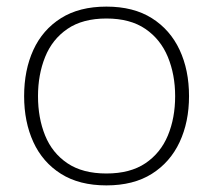

<svg xmlns="http://www.w3.org/2000/svg" viewBox="-20 -554 645 581"><path d="M302 7Q220 7 164.5 -28Q109 -63 81 -124Q53 -185 53 -263Q53 -342 81 -403Q109 -464 164.5 -499Q220 -534 302 -534Q384 -534 439.5 -499Q495 -464 523.5 -403Q552 -342 552 -263Q552 -185 523.5 -124Q495 -63 439.5 -28Q384 7 302 7ZM302 -29Q374 -29 420 -60Q466 -91 488 -144Q510 -197 510 -263Q510 -328 488 -381.5Q466 -435 420 -466.5Q374 -498 302 -498Q230 -498 184 -466.5Q138 -435 116.5 -381.5Q95 -328 95 -263Q95 -197 116.5 -144Q138 -91 184 -60Q230 -29 302 -29Z"/></svg>

Font: Onest Thin
Style: Regular
Weight: 250
Designer: Dmitri Voloshin, Andrey Kudryavtsev
Foundry: Dmitri Voloshin, Andrey Kudryavtsev
Version: Version 1.000;gftools[0.9.33]